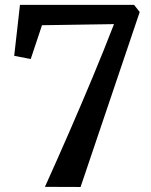

<svg xmlns="http://www.w3.org/2000/svg" viewBox="-20 -763 618 784"><path d="M309 0.5 163.5 0Q214.5 -113 263.5 -225.5Q312.5 -338 358.5 -448.2Q404.5 -558.5 445.5 -664.5L151.5 -660L105.5 -522L38 -535L61.5 -743H527.5L550.5 -714Z"/></svg>

Font: Merriweather 28pt SemiBold
Style: Regular
Weight: 600
Version: Version 2.100